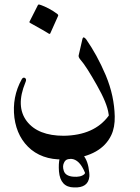

<svg xmlns="http://www.w3.org/2000/svg" viewBox="-20 -632 612 840"><path d="M357 -460Q380 -427 401.5 -388Q423 -349 443 -302Q462 -256 471.5 -211.5Q481 -167 482 -123Q483 -75 467 -41Q424 50 282 64Q181 74 117 23Q55 -28 43 -117Q32 -208 75 -285Q78 -291 83 -292Q85 -293 89 -291Q98 -286 91 -271Q48 -167 97 -102Q146 -38 259 -38Q392 -40 455 -125Q457 -127 455 -134Q449 -180 404 -259Q382 -298 364 -326.5Q346 -355 331 -372Q323 -382 324 -389L341 -463Q345 -475 357 -460ZM146 -610Q147 -613 153 -612Q195 -598 232 -570Q236 -566 234 -562L200 -486Q198 -481 190 -487Q186 -490 166.5 -501Q147 -512 113 -531Q107 -534 109 -537ZM367 99Q372 127 371 140Q366 191 303 188Q244 187 238 118Q233 50 260 26Q289 1 328 32Q358 53 367 99ZM352 124Q328 65 291 63Q269 62 261 78Q252 94 259 115Q266 138 300 141Q333 144 349 130Q352 127 352 124Z"/></svg>

Font: Amiri
Style: Italic
Weight: 400
Italic angle: 10°
Designer: Khaled Hosny
Version: Version 0.113